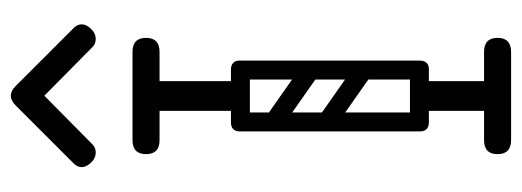

<svg xmlns="http://www.w3.org/2000/svg" viewBox="-325 -640 965 355"><g transform="rotate(-90 157.5 -462.5)"><path d="M157 -486Q130 -486 130 -512V-671Q130 -697 157 -697Q185 -697 185 -671V-512Q185 -486 157 -486ZM76 -650Q50 -650 50 -675Q50 -700 76 -700H239Q265 -700 265 -675Q265 -650 239 -650ZM76 0Q50 0 50 -25Q50 -50 76 -50H239Q265 -50 265 -25Q265 0 239 0ZM92 -501Q92 -518 109 -518H206Q223 -518 223 -501Q223 -483 207 -483H109Q102 -483 97 -487.5Q92 -492 92 -501ZM92 -170Q92 -187 109 -187H206Q223 -187 223 -170Q223 -152 207 -152H109Q102 -152 97 -156.5Q92 -161 92 -170ZM157 -3Q130 -3 130 -29V-158Q130 -184 157 -184Q185 -184 185 -158V-29Q185 -3 157 -3ZM98 -350Q108 -363 121 -354L215 -288Q229 -279 218 -263Q208 -250 195 -259L101 -325Q96 -329 94.5 -336Q93 -343 98 -350ZM98 -448Q108 -461 121 -452L215 -386Q229 -377 218 -361Q208 -348 195 -357L101 -423Q96 -427 94.5 -434Q93 -441 98 -448ZM205 -152Q188 -152 188 -169V-501Q188 -518 205 -518Q223 -518 223 -502V-170Q223 -152 205 -152ZM109 -152Q92 -152 92 -169V-501Q92 -518 109 -518Q127 -518 127 -502V-170Q127 -152 109 -152ZM68 -774Q62 -768 53 -768Q43 -768 35 -776Q26 -785 26 -794Q26 -802 33 -809L140 -916Q149 -925 158 -925Q167 -925 176 -916L283 -809Q290 -802 290 -794Q290 -785 281 -776Q273 -768 263 -768Q254 -768 248 -774L158 -863Z"/></g></svg>

Font: Agu Display Uzo
Style: Regular
Weight: 400
Version: Version 1.103